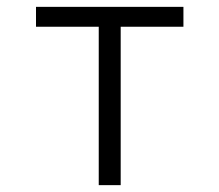

<svg xmlns="http://www.w3.org/2000/svg" viewBox="-20 -540 640 560"><path d="M268 0V-462H85V-520H515V-462H332V0Z"/></svg>

Font: Iosevka Aile Light
Style: Regular
Weight: 300
Designer: Belleve Invis
Foundry: Belleve Invis
Version: Version 27.3.5; ttfautohint (v1.8.4)